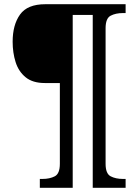

<svg xmlns="http://www.w3.org/2000/svg" viewBox="-20 -780 657 911"><path d="M169 111V69H182Q216 69 240 56.5Q264 44 264 -3V-386H193Q135 -386 101.5 -413.5Q68 -441 54 -485.5Q40 -530 40 -582Q40 -662 75 -711Q110 -760 195 -760H576V-718H563Q529 -718 505 -705.5Q481 -693 481 -646V-3Q481 44 505 56.5Q529 69 563 69H576V111H420V-709H325V111Z"/></svg>

Font: Noto Serif Grantha
Style: Regular
Weight: 400
Designer: Monotype Design Team
Foundry: Monotype Imaging Inc.
Version: Version 2.004; ttfautohint (v1.8.4.7-5d5b)